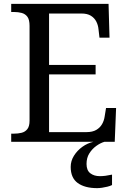

<svg xmlns="http://www.w3.org/2000/svg" viewBox="-20 -734 663 994"><path d="M38 0V-42H51Q73 -42 91.5 -46.5Q110 -51 121.5 -65.5Q133 -80 133 -109V-600Q133 -632 122 -647Q111 -662 92.5 -667Q74 -672 51 -672H38V-714H542L547 -539H495L490 -582Q488 -604 478.5 -622.5Q469 -641 450.5 -652.5Q432 -664 402 -664H234V-398H475V-349H234V-50H427Q459 -50 478.5 -61.5Q498 -73 508.5 -91.5Q519 -110 522 -132L529 -175H581L574 0ZM483 240Q419 240 382.5 213.5Q346 187 346 130Q346 99 363 72Q380 45 406.5 26Q433 7 464 0H521Q500 6 478.5 21.5Q457 37 442.5 60Q428 83 428 115Q428 148 447.5 163Q467 178 497 178Q511 178 526.5 176Q542 174 560 170V224Q550 229 536 232.5Q522 236 508 238Q494 240 483 240Z"/></svg>

Font: Noto Serif Myanmar
Style: Regular
Weight: 400
Designer: Ben Mitchell and the Monotype Design Team
Foundry: Monotype Imaging Inc.
Version: Version 2.106